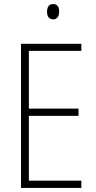

<svg xmlns="http://www.w3.org/2000/svg" viewBox="-20 -931 475 951"><path d="M243 -911C221 -911 213 -893 213 -873C213 -851 222 -835 243 -835C263 -835 273 -850 273 -874C273 -894 266 -911 243 -911ZM383 0V-36H123V-357H369V-393H123V-679H383V-714H84V0Z"/></svg>

Font: Noto Sans Gurmukhi UI Condensed ExtraLight
Style: Regular
Weight: 200
Width: 3
Designer: Jelle Bosma - Monotype Design Team
Foundry: Monotype Imaging Inc.
Version: Version 2.004